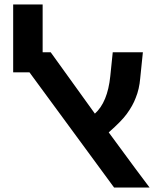

<svg xmlns="http://www.w3.org/2000/svg" viewBox="-20 -840 708 860"><path d="M491 0 112 -516H39V-820H171V-606H207L405 -331Q462 -382 474 -499L485 -606H620L608 -489Q604 -441 588 -402Q575 -367 548 -330Q525 -298 467 -247Q610 -52 650 0Z"/></svg>

Font: Libra Sans
Style: Bold
Weight: 700
Foundry: Context Ltd
Version: Version 1.000